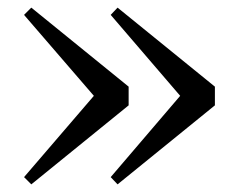

<svg xmlns="http://www.w3.org/2000/svg" viewBox="-20 -530 609 503"><path d="M288 -510 543 -303V-254L288 -47L270 -66L476 -307V-251L270 -491ZM62 -510 317 -303V-254L62 -47L43 -66L250 -307V-251L43 -491Z"/></svg>

Font: Noto Serif SC ExtraLight SemiBold
Style: Regular
Weight: 600
Version: Version 2.002-H1;hotconv 1.1.0;makeotfexe 2.6.0